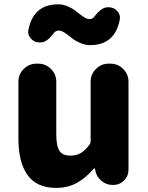

<svg xmlns="http://www.w3.org/2000/svg" viewBox="-20 -868 693 901"><path d="M243.2 13.7Q152.3 13.7 109.4 -46.4Q66.4 -106.4 66.4 -216.8V-484.4Q66.4 -519.5 91.3 -544.4Q116.2 -569.3 151.4 -569.3H159.2Q194.3 -569.3 219.2 -544.4Q244.1 -519.5 244.1 -484.4V-239.3Q244.1 -181.6 259.3 -159.7Q274.4 -137.7 309.6 -137.7Q337.9 -137.7 358.4 -149.4Q378.9 -161.1 399.4 -188.5Q405.3 -195.3 405.3 -206.1V-484.4Q405.3 -519.5 430.2 -544.4Q455.1 -569.3 490.2 -569.3H498Q533.2 -569.3 558.1 -544.4Q583 -519.5 583 -484.4V-72.3Q583 -42 562 -21Q541 0 510.7 0H508.8Q478.5 0 455.1 -20Q431.6 -40 426.8 -70.3L425.8 -76.2Q424.8 -78.1 422.9 -78.1Q420.9 -78.1 419.9 -76.2Q381.8 -32.2 339.8 -9.3Q297.9 13.7 243.2 13.7ZM403.3 -656.2Q378.9 -656.2 355 -667Q331.1 -677.7 315.9 -690.4Q300.8 -703.1 284.2 -713.9Q267.6 -724.6 256.8 -724.6Q241.2 -724.6 232.4 -712.9Q200.2 -668.9 170.9 -668.9Q169.9 -668.9 168.9 -668.9H163.1Q139.6 -669.9 125 -687.5Q112.3 -701.2 112.3 -717.8Q112.3 -722.7 113.3 -727.5Q136.7 -847.7 252.9 -847.7Q277.3 -847.7 300.8 -836.9Q324.2 -826.2 339.8 -813Q355.5 -799.8 371.6 -789.1Q387.7 -778.3 399.4 -778.3Q414.1 -778.3 422.9 -790Q456.1 -834 485.4 -834Q486.3 -834 487.3 -834H492.2Q515.6 -833 531.2 -815.4Q543 -801.8 543 -785.2Q543 -780.3 542 -775.4Q518.6 -656.2 403.3 -656.2Z"/></svg>

Font: Gen Jyuu GothicX Heavy
Style: Bold
Weight: 900
Designer: [Source Han Sans]
Ryoko NISHIZUKA  (kana & ideographs); Paul D. Hunt (Latin, Greek & Cyrillic); Wenlong ZHANG  (bopomofo
Version: Version 1.002.20150607